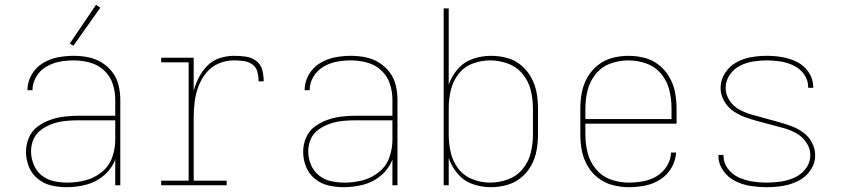

<svg xmlns="http://www.w3.org/2000/svg" viewBox="-20 -770 3496 798"><path d="M257 8Q298 8 338.5 -2.5Q379 -13 411.5 -40.5Q444 -68 459 -107V0H480V-355Q480 -385 473 -415Q466 -445 447.5 -469.5Q429 -494 403 -510Q377 -526 347 -532Q317 -538 286 -538Q253 -538 219.5 -531.5Q186 -525 157 -507Q128 -489 111 -459Q94 -429 94 -395H115Q115 -425 130.5 -451Q146 -477 172 -492.5Q198 -508 227.5 -513.5Q257 -519 286 -519Q320 -519 353.5 -510Q387 -501 412.5 -477.5Q438 -454 448.5 -421.5Q459 -389 459 -355V-289H307Q277 -289 247.5 -285.5Q218 -282 189.5 -272Q161 -262 136.5 -244Q112 -226 100 -197.5Q88 -169 88 -139Q88 -107 100 -77Q112 -47 137.5 -26.5Q163 -6 194 1Q225 8 257 8ZM260 -11Q232 -11 204 -17Q176 -23 153.5 -41Q131 -59 120 -86Q109 -113 109 -141Q109 -168 120 -192.5Q131 -217 153.5 -232.5Q176 -248 201.5 -256.5Q227 -265 254 -267.5Q281 -270 307 -270H459V-189Q459 -151 446 -115Q433 -79 402.5 -54.5Q372 -30 335 -20.5Q298 -11 260 -11ZM285 -580 397 -738 379 -750 270 -589Z M650 0H922V-19H785V-281Q785 -314 789 -346.5Q793 -379 804.5 -410Q816 -441 837 -467Q858 -493 888.5 -506Q919 -519 952 -519Q972 -519 992 -516.5Q1012 -514 1028.5 -502.5Q1045 -491 1050 -471Q1055 -451 1055 -432H1076Q1076 -456 1070 -479.5Q1064 -503 1044 -517.5Q1024 -532 1000 -535Q976 -538 952 -538Q922 -538 893 -528.5Q864 -519 842.5 -497.5Q821 -476 807 -449Q793 -422 785 -393V-530H650V-511H764V-19H650Z M1409 8Q1450 8 1490.5 -2.5Q1531 -13 1563.5 -40.5Q1596 -68 1611 -107V0H1632V-355Q1632 -385 1625 -415Q1618 -445 1599.5 -469.5Q1581 -494 1555 -510Q1529 -526 1499 -532Q1469 -538 1438 -538Q1405 -538 1371.5 -531.5Q1338 -525 1309 -507Q1280 -489 1263 -459Q1246 -429 1246 -395H1267Q1267 -425 1282.5 -451Q1298 -477 1324 -492.5Q1350 -508 1379.5 -513.5Q1409 -519 1438 -519Q1472 -519 1505.5 -510Q1539 -501 1564.5 -477.5Q1590 -454 1600.5 -421.5Q1611 -389 1611 -355V-289H1459Q1429 -289 1399.5 -285.5Q1370 -282 1341.5 -272Q1313 -262 1288.5 -244Q1264 -226 1252 -197.5Q1240 -169 1240 -139Q1240 -107 1252 -77Q1264 -47 1289.5 -26.5Q1315 -6 1346 1Q1377 8 1409 8ZM1412 -11Q1384 -11 1356 -17Q1328 -23 1305.5 -41Q1283 -59 1272 -86Q1261 -113 1261 -141Q1261 -168 1272 -192.5Q1283 -217 1305.5 -232.5Q1328 -248 1353.5 -256.5Q1379 -265 1406 -267.5Q1433 -270 1459 -270H1611V-189Q1611 -151 1598 -115Q1585 -79 1554.5 -54.5Q1524 -30 1487 -20.5Q1450 -11 1412 -11Z M2020 8Q2054 8 2086.5 -1Q2119 -10 2145 -31Q2171 -52 2187.5 -81.5Q2204 -111 2210 -144Q2216 -177 2216 -210V-320Q2216 -353 2210 -386Q2204 -419 2187.5 -448.5Q2171 -478 2145 -499.5Q2119 -521 2086.5 -529.5Q2054 -538 2020 -538Q1982 -538 1945.5 -525.5Q1909 -513 1883 -483.5Q1857 -454 1845 -418V-735H1824V0H1845V-113Q1857 -77 1883 -47Q1909 -17 1945.5 -4.5Q1982 8 2020 8ZM2017 -11Q1980 -11 1944 -25Q1908 -39 1885 -69Q1862 -99 1853.5 -136Q1845 -173 1845 -210V-320Q1845 -358 1853.5 -394.5Q1862 -431 1885 -461.5Q1908 -492 1944 -505.5Q1980 -519 2017 -519Q2055 -519 2091.5 -505.5Q2128 -492 2152.5 -462Q2177 -432 2186 -395Q2195 -358 2195 -320V-210Q2195 -172 2186 -135Q2177 -98 2152.5 -68Q2128 -38 2091.5 -24.5Q2055 -11 2017 -11Z M2593 8Q2627 8 2660.5 1.5Q2694 -5 2723.5 -23.5Q2753 -42 2770.5 -72Q2788 -102 2790 -136H2769Q2768 -106 2751.5 -79.5Q2735 -53 2709 -37.5Q2683 -22 2653 -16.5Q2623 -11 2593 -11Q2555 -11 2518.5 -24Q2482 -37 2457 -67Q2432 -97 2422.5 -134.5Q2413 -172 2413 -210V-256H2792V-320Q2792 -354 2785.5 -387Q2779 -420 2762 -449.5Q2745 -479 2718.5 -500Q2692 -521 2659 -529.5Q2626 -538 2592 -538Q2558 -538 2525.5 -529.5Q2493 -521 2466 -500Q2439 -479 2422 -449.5Q2405 -420 2398.5 -387Q2392 -354 2392 -320V-210Q2392 -176 2398.5 -143Q2405 -110 2422 -80.5Q2439 -51 2466.5 -30Q2494 -9 2527 -0.5Q2560 8 2593 8ZM2413 -275V-320Q2413 -358 2422.5 -395.5Q2432 -433 2456.5 -463Q2481 -493 2517.5 -506Q2554 -519 2592 -519Q2630 -519 2666.5 -506Q2703 -493 2728 -463Q2753 -433 2762 -395.5Q2771 -358 2771 -320V-275Z M3167 8Q3201 8 3234.5 2.5Q3268 -3 3298.5 -18.5Q3329 -34 3348.5 -62.5Q3368 -91 3368 -125Q3368 -153 3354 -178.5Q3340 -204 3317 -220.5Q3294 -237 3267.5 -246.5Q3241 -256 3213.5 -263.5Q3186 -271 3159 -278.5Q3132 -286 3105 -293.5Q3078 -301 3053 -314.5Q3028 -328 3012 -352.5Q2996 -377 2996 -405Q2996 -434 3013 -459Q3030 -484 3056 -497Q3082 -510 3110.5 -514.5Q3139 -519 3168 -519Q3196 -519 3224.5 -514.5Q3253 -510 3279 -497.5Q3305 -485 3322 -461Q3339 -437 3339 -408V-405H3360V-409Q3360 -441 3341.5 -469Q3323 -497 3293.5 -512Q3264 -527 3232 -532.5Q3200 -538 3168 -538Q3135 -538 3102.5 -532.5Q3070 -527 3041 -511Q3012 -495 2993.5 -466.5Q2975 -438 2975 -405Q2975 -377 2989 -351.5Q3003 -326 3026 -309.5Q3049 -293 3075.5 -283.5Q3102 -274 3129 -266.5Q3156 -259 3183.5 -252Q3211 -245 3238 -237.5Q3265 -230 3290 -216Q3315 -202 3331.5 -177.5Q3348 -153 3348 -125Q3348 -95 3329.5 -70Q3311 -45 3283.5 -32.5Q3256 -20 3226.5 -15.5Q3197 -11 3167 -11Q3138 -11 3108.5 -15.5Q3079 -20 3051.5 -32Q3024 -44 3005.5 -68.5Q2987 -93 2987 -123V-126H2966V-122Q2966 -89 2986 -60.5Q3006 -32 3036.5 -17Q3067 -2 3100.5 3Q3134 8 3167 8Z"/></svg>

Font: Iosevka Sparkle Thin
Style: Regular
Weight: 100
Designer: Belleve Invis
Foundry: Belleve Invis
Version: Version 4.5.0; ttfautohint (v1.8.3)